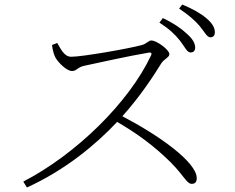

<svg xmlns="http://www.w3.org/2000/svg" viewBox="-20 -830 1040 849"><path d="M776 -650C797 -623 807 -598 822 -598C834 -598 843 -604 843 -619C843 -639 832 -658 806 -681C784 -702 749 -727 700 -750L685 -730C727 -703 754 -678 776 -650ZM862 -716C884 -690 895 -665 910 -665C922 -665 930 -672 930 -687C930 -707 920 -726 893 -749C870 -769 834 -790 786 -810L772 -792C814 -764 840 -741 862 -716ZM210 -631C213 -603 221 -583 226 -574C238 -553 275 -516 298 -516C320 -516 321 -532 352 -539C408 -551 552 -583 636 -597C647 -599 653 -597 648 -585C550 -377 318 -149 83 -27L99 -1C269 -78 405 -192 498 -291C584 -241 659 -187 735 -112C796 -50 806 -17 828 -17C844 -17 850 -27 850 -42C850 -114 680 -233 521 -316C597 -400 659 -494 692 -548C705 -570 729 -575 729 -591C729 -609 674 -651 649 -651C637 -651 627 -636 608 -631C550 -615 344 -579 295 -579C262 -579 247 -618 233 -640Z"/></svg>

Font: Noto Serif CJK SC ExtraLight
Style: Regular
Weight: 200
Designer: Ryoko NISHIZUKA 西塚涼子 (kana & ideographs); Frank Grießhammer (Latin, Greek & Cyrillic); Wenlong ZHANG 张文龙 (bopomofo); San
Foundry: Adobe
Version: Version 2.001;hotconv 1.1.0;makeotfexe 2.6.0